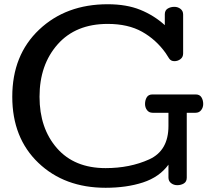

<svg xmlns="http://www.w3.org/2000/svg" viewBox="-20 -869 1011 901"><path d="M475.6 -80.1Q589.8 -80.1 680.2 -121.1Q770.5 -162.1 770.5 -277.8V-339.8H696.3Q679.2 -339.8 669.9 -352.3Q660.6 -364.7 660.6 -380.9Q660.6 -398.9 668.7 -412.4Q676.8 -425.8 695.3 -425.8H898.4Q917 -425.8 925.3 -412.4Q933.6 -398.9 933.6 -380.9Q933.6 -364.7 924.1 -352.3Q914.6 -339.8 897.5 -339.8H856.4V-35.2Q856.4 -16.6 843 -8.3Q829.6 0 811.5 0Q795.4 0 783 -9.5Q770.5 -19 770.5 -36.1V-96.2Q728 -38.1 651.1 -12.9Q574.2 12.2 475.6 12.2Q282.7 12.2 160.2 -104.7Q37.6 -221.7 37.6 -415Q37.6 -610.8 163.8 -730Q290 -849.1 485.4 -849.1Q573.7 -849.1 638.2 -823Q702.6 -796.9 753.4 -751V-801.8Q753.4 -820.3 766.8 -828.6Q780.3 -836.9 798.3 -836.9Q814.5 -836.9 826.9 -827.4Q839.4 -817.9 839.4 -800.8V-618.2Q839.4 -601.1 826.9 -591.6Q814.5 -582 798.3 -582Q781.7 -582 773.4 -595Q765.1 -607.9 757.3 -620.1Q712.4 -683.1 646.7 -720Q581.1 -756.8 485.4 -756.8Q335.4 -756.8 250.5 -660.9Q165.5 -564.9 165.5 -415Q165.5 -267.1 247.3 -173.6Q329.1 -80.1 475.6 -80.1Z"/></svg>

Font: Cutive
Style: Regular
Weight: 400
Designer: Vernon Adams
Version: Version 1.002